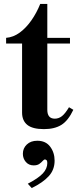

<svg xmlns="http://www.w3.org/2000/svg" viewBox="-20 -642 394 974"><path d="M203 13Q145 13 118.5 -8.5Q92 -30 92 -71V-421H11V-450Q48 -453 80.5 -477Q113 -501 139.5 -539Q166 -577 184 -622H220V-450H335V-421H220V-85Q220 -40 258 -40Q278 -40 294.5 -53Q311 -66 330 -98L352 -85Q326 -30 291.5 -8.5Q257 13 203 13ZM141 312 121 290Q175 262 197.5 237.5Q220 213 220 185Q220 174 216 170.5Q212 167 208 167Q203 167 196.5 174.5Q190 182 179.5 189.5Q169 197 151 197Q126 197 111 179.5Q96 162 96 138Q96 110 116 91Q136 72 169 72Q212 72 234.5 102Q257 132 257 173Q257 219 227.5 251.5Q198 284 141 312Z"/></svg>

Font: Libre Bodoni SemiBold
Style: Regular
Weight: 600
Designer: Pablo Impallari, Rodrigo Fuenzalida
Foundry: Impallari Type
Version: Version 2.005;gftools[0.9.23]